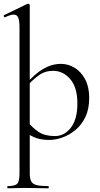

<svg xmlns="http://www.w3.org/2000/svg" viewBox="-28 -745 539 1040"><path d="M13.6 275Q11.6 275 11.6 269Q11.6 263 13.6 263Q53.4 263 65.5 250Q77.6 237 77.6 194V-597.8Q77.6 -633.4 70.8 -649.7Q64 -666 45.4 -666Q30 -666 -0.4 -651.8Q-4.4 -650 -7 -656Q-9.6 -662 -5.8 -663L120.2 -724Q122.2 -725 124.4 -725Q127 -725 130.1 -722.5Q133.2 -720 133.2 -716.8V194Q133.2 222 140.9 237Q148.6 252 170 257.5Q191.4 263 233.4 263Q236.2 263 236.2 269Q236.2 275 233.4 275Q206.8 275 174.2 274Q141.6 273 106 273Q80.2 273 56.1 274Q32 275 13.6 275ZM239.8 13Q201 13 171.9 3.8Q142.8 -5.4 107 -30.4L122 -85.4Q148.8 -52 181.9 -30Q215 -8 269.2 -8Q321 -8 356.1 -53.8Q391.2 -99.6 391.2 -184Q391.2 -271.2 352.6 -316.3Q314 -361.4 259.2 -361.4Q215.6 -361.4 181.9 -336.8Q148.2 -312.2 117.4 -277.6L108.8 -285.6Q159 -344.6 206 -371.8Q253 -399 301.8 -399Q342.2 -399 377 -377.5Q411.8 -356 433.5 -315Q455.2 -274 455.2 -215Q455.2 -154.2 434.4 -111Q413.6 -67.8 380.2 -40.5Q346.8 -13.2 309.8 -0.1Q272.8 13 239.8 13Z"/></svg>

Font: Cormorant Garamond Light
Style: Regular
Weight: 300
Designer: Christian Thalmann (Catharsis Fonts)
Foundry: Catharsis Fonts
Version: Version 4.001